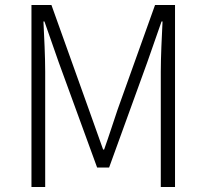

<svg xmlns="http://www.w3.org/2000/svg" viewBox="-20 -749 827 769"><path d="M106 0H161V-462C161 -522 157 -602 154 -663H158L215 -500L369 -78H417L570 -500L627 -663H631C628 -602 624 -522 624 -462V0H681V-729H601L451 -310C433 -257 416 -203 397 -150H393L336 -310L186 -729H106Z"/></svg>

Font: Source Han Sans SC Light
Style: Regular
Weight: 300
Designer: Ryoko NISHIZUKA (kana & ideographs); Paul D. Hunt (Latin, Greek & Cyrillic); Wenlong ZHANG (bopomofo); Sandoll Communica
Foundry: Adobe Systems Incorporated
Version: Version 1.004;PS 1.004;hotconv 1.0.82;makeotf.lib2.5.63406